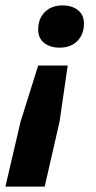

<svg xmlns="http://www.w3.org/2000/svg" viewBox="-47 -529 353 709"><path d="M203 -287 173 -80 118 160H-27L29 -80L94 -287ZM184 -509Q219 -509 241 -491.5Q263 -474 263 -442Q263 -402 238.5 -377.5Q214 -353 173 -353Q138 -353 116 -370.5Q94 -388 94 -420Q94 -460 118.5 -484.5Q143 -509 184 -509Z"/></svg>

Font: Work Sans SemiBold
Style: Italic
Weight: 600
Italic angle: -13°
Designer: Wei Huang
Foundry: Wei Huang
Version: Version 2.012; ttfautohint (v1.8.3)